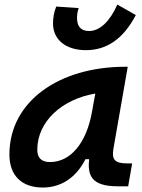

<svg xmlns="http://www.w3.org/2000/svg" viewBox="-20 -817 626 847"><path d="M168.9 10.3C250.5 10.3 316.9 -34.7 356.9 -114.7H373C366.2 -44.9 381.3 4.9 499.5 4.9H545.4L563 -96.2H541C485.8 -96.2 472.2 -113.3 480.5 -161.6L543.5 -522.5H532.2C241.2 -522.5 21.5 -370.1 21.5 -135.3C21.5 -43 75.2 10.3 168.9 10.3ZM200.7 -102.1C163.6 -102.1 144.5 -120.1 144.5 -156.2C144.5 -281.2 253.4 -379.4 400.4 -404.3L386.2 -325.7C361.3 -183.1 289.6 -102.1 200.7 -102.1ZM359.4 -595.7C449.7 -595.7 523.9 -644.5 579.1 -750.5L497.6 -796.9C465.3 -723.6 420.9 -680.2 373 -680.2C334 -680.2 319.8 -703.6 319.8 -737.8C319.8 -748.5 320.8 -763.2 327.1 -781.2L228 -788.1C217.8 -762.7 213.9 -738.3 213.9 -712.9C213.9 -643.6 268.6 -595.7 359.4 -595.7Z"/></svg>

Font: Cascadia Mono SemiBold
Style: Italic
Weight: 600
Italic angle: -10°
Monospace: yes
Designer: Aaron Bell
Foundry: Saja Typeworks
Version: Version 2404.023